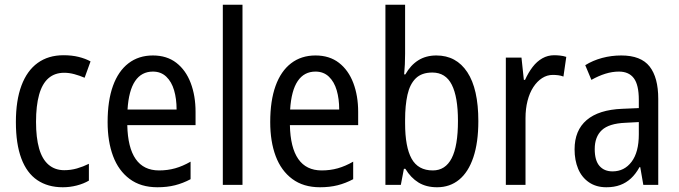

<svg xmlns="http://www.w3.org/2000/svg" viewBox="-20 -780 2865 810"><path d="M245 10Q182 10 137.5 -20Q93 -50 70 -111.5Q47 -173 47 -265Q47 -356 70.5 -419Q94 -482 139 -514.5Q184 -547 248 -547Q283 -547 311.5 -540Q340 -533 362 -521L337 -452Q316 -461 294 -467Q272 -473 251 -473Q211 -473 184.5 -450Q158 -427 145 -380.5Q132 -334 132 -266Q132 -199 145 -153.5Q158 -108 185 -85Q212 -62 251 -62Q279 -62 305 -69.5Q331 -77 355 -89V-18Q333 -5 304 2.5Q275 10 245 10Z M625 -546Q684 -546 724 -515Q764 -484 784.5 -430Q805 -376 805 -308V-252H517Q519 -157 552.5 -109Q586 -61 651 -61Q687 -61 719 -70Q751 -79 784 -98V-24Q752 -7 718.5 1.5Q685 10 644 10Q574 10 527 -25Q480 -60 457 -121.5Q434 -183 434 -265Q434 -355 456.5 -417.5Q479 -480 522 -513Q565 -546 625 -546ZM625 -478Q577 -478 550 -438Q523 -398 518 -318H725Q725 -363 714.5 -399Q704 -435 681.5 -456.5Q659 -478 625 -478Z M1003 0H920V-760H1003Z M1311 -546Q1370 -546 1410 -515Q1450 -484 1470.5 -430Q1491 -376 1491 -308V-252H1203Q1205 -157 1238.5 -109Q1272 -61 1337 -61Q1373 -61 1405 -70Q1437 -79 1470 -98V-24Q1438 -7 1404.5 1.5Q1371 10 1330 10Q1260 10 1213 -25Q1166 -60 1143 -121.5Q1120 -183 1120 -265Q1120 -355 1142.5 -417.5Q1165 -480 1208 -513Q1251 -546 1311 -546ZM1311 -478Q1263 -478 1236 -438Q1209 -398 1204 -318H1411Q1411 -363 1400.5 -399Q1390 -435 1367.5 -456.5Q1345 -478 1311 -478Z M1689 -553Q1689 -531 1688 -509Q1687 -487 1685 -466H1690Q1712 -505 1744.5 -525.5Q1777 -546 1821 -546Q1905 -546 1951.5 -475.5Q1998 -405 1998 -269Q1998 -179 1977 -116.5Q1956 -54 1917 -22Q1878 10 1824 10Q1778 10 1745.5 -10Q1713 -30 1690 -68H1684L1671 0H1606V-760H1689ZM1804 -474Q1759 -474 1734 -449.5Q1709 -425 1699 -380Q1689 -335 1689 -275V-260Q1689 -160 1716.5 -110.5Q1744 -61 1806 -61Q1859 -61 1885.5 -112.5Q1912 -164 1912 -270Q1912 -371 1886 -422.5Q1860 -474 1804 -474Z M2318 -547Q2330 -547 2343.5 -545.5Q2357 -544 2369 -540L2357 -457Q2347 -461 2335.5 -462.5Q2324 -464 2312 -464Q2288 -464 2267 -450.5Q2246 -437 2230 -412.5Q2214 -388 2205.5 -354.5Q2197 -321 2197 -282V0H2114V-537H2180L2190 -443H2195Q2209 -474 2227 -497.5Q2245 -521 2268 -534Q2291 -547 2318 -547Z M2601 -546Q2684 -546 2720.5 -499.5Q2757 -453 2757 -363V0H2694L2681 -75H2678Q2662 -46 2642 -27.5Q2622 -9 2596.5 0.5Q2571 10 2538 10Q2495 10 2464.5 -11Q2434 -32 2419 -68Q2404 -104 2404 -150Q2404 -230 2455 -273.5Q2506 -317 2605 -321L2675 -324V-359Q2675 -422 2654 -450Q2633 -478 2591 -478Q2563 -478 2534 -469Q2505 -460 2475 -443L2449 -505Q2481 -525 2520 -535.5Q2559 -546 2601 -546ZM2618 -262Q2549 -259 2519 -231Q2489 -203 2489 -151Q2489 -103 2509 -80Q2529 -57 2564 -57Q2614 -57 2644.5 -97.5Q2675 -138 2675 -213V-265Z"/></svg>

Font: Noto Sans Arabic Condensed
Style: Regular
Weight: 400
Width: 3
Designer: Monotype Design Team, Nadine Chahine, Nizar Qandah and Khaled Hosny
Foundry: Monotype Imaging Inc.
Version: Version 2.012